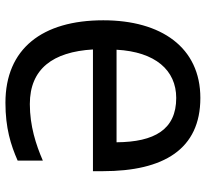

<svg xmlns="http://www.w3.org/2000/svg" viewBox="-46 -720 775 724"><g transform="rotate(-90 342.0 -357.5)"><path d="M312 -633C445 -633 509 -546 518 -395H59V-358C59 -128 142 10 335 10C526 10 628 -138 628 -356C628 -586 521 -725 317 -725C222 -725 158 -705 99 -679V-584C159 -610 230 -633 312 -633ZM335 -81C216 -81 169 -163 168 -306H517C509 -160 440 -81 335 -81Z"/></g></svg>

Font: Noto Sans SemiCondensed Medium
Style: Regular
Weight: 500
Width: 4
Designer: Monotype Design Team
Foundry: Monotype Imaging Inc.
Version: Version 2.013